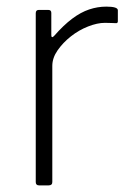

<svg xmlns="http://www.w3.org/2000/svg" viewBox="-20 -560 402 580"><path d="M98 0Q93 0 90.5 -2.5Q88 -5 88 -10V-520Q88 -530 97 -530H126Q135 -530 135 -521V-454Q135 -449 137 -448Q139 -447 143 -451Q172 -484 198 -503.5Q224 -523 249.5 -531.5Q275 -540 301 -540Q336 -540 336 -529V-496Q336 -490 331 -490Q325 -490 317.5 -490.5Q310 -491 297 -491Q274 -491 246 -480Q218 -469 194 -450Q170 -431 154 -408Q138 -385 138 -361V-10Q138 0 127 0H98Z"/></svg>

Font: Libre Franklin ExtraLight
Style: Regular
Weight: 250
Designer: Pablo Impallari, Rodrigo Fuenzalida, Nhung Nguyen
Foundry: Impallari Type
Version: Version 3.000